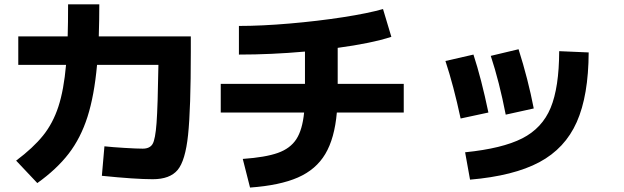

<svg xmlns="http://www.w3.org/2000/svg" viewBox="-20 -804 2852 877"><path d="M445.3 -1 457 -135.7Q492.2 -131.8 548.6 -128.4Q605 -125 631.8 -125Q664.1 -125 676.8 -146Q689.5 -167 695.1 -242.2Q700.7 -317.4 703.6 -507.8H423.3Q410.6 -367.2 379.6 -270.3Q348.6 -173.3 293.7 -102.1Q238.8 -30.8 150.4 32.2L53.7 -70.3Q131.3 -128.4 176.5 -184.6Q221.7 -240.7 246.6 -316.7Q271.5 -392.6 281.7 -507.8H63.5V-637.7H289.1Q291 -696.8 291 -784.2H433.6Q433.6 -713.4 431.2 -637.7H851.6V-568.4Q851.6 -306.6 839.1 -188.2Q826.7 -69.8 791.3 -27.6Q755.9 14.6 677.7 14.6Q598.1 14.6 445.3 -1Z M1369.1 -290H988.3V-420.9H1373V-568.4Q1218.8 -554.7 1071.3 -554.7V-685.5Q1174.8 -685.5 1302.7 -696.5Q1430.7 -707.5 1546.1 -725.3Q1661.6 -743.2 1729.5 -762.7L1767.6 -635.7Q1675.3 -606 1522.5 -585.4V-420.9H1824.2V-290H1518.6Q1508.3 -171.9 1465.8 -100.6Q1423.3 -29.3 1340.6 6.8Q1257.8 43 1122.1 52.7L1088.9 -78.1Q1192.4 -85.4 1249 -105.5Q1305.7 -125.5 1333.5 -168.2Q1361.3 -210.9 1369.1 -290Z M2534.2 -570.3 2668.9 -564.5Q2668 -367.2 2614.5 -246.6Q2561 -126 2443.6 -63.2Q2326.2 -0.5 2127 16.6L2104.5 -108.4Q2273.9 -125.5 2365.2 -171.9Q2456.5 -218.3 2495.1 -311.3Q2533.7 -404.3 2534.2 -570.3ZM2014.6 -525.4 2142.6 -554.7Q2178.7 -444.3 2210.9 -290L2084 -262.7Q2051.8 -413.1 2014.6 -525.4ZM2221.7 -548.8 2348.6 -579.1Q2392.1 -442.4 2418 -308.6L2290 -280.3Q2260.7 -430.7 2221.7 -548.8Z"/></svg>

Font: Pretendard ExtraBold
Style: Regular
Weight: 800
Designer: Base glyphs from Inter by Rasmus Andersson; Hangeul glyphs from Noto Sans CJK(Source Han Sans) by Jang Soo-young and Kan
Foundry: Kil Hyung-jin
Version: Version 1.309